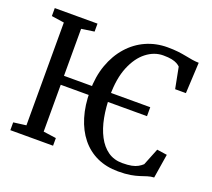

<svg xmlns="http://www.w3.org/2000/svg" viewBox="-127 -920 1215 1098"><g transform="rotate(20 480.0 -371.0)"><path d="M739 -397V-342.5H121.5V-397ZM109 -57.5V-683L32 -694.5V-743H292V-694.5L214 -683V-57.5L292 -46.5V0H32V-47.5ZM691 11Q619 11 562.2 -15.2Q505.5 -41.5 465.8 -90.8Q426 -140 404.8 -209.8Q383.5 -279.5 383.5 -366.5Q383.5 -454.5 409 -525.8Q434.5 -597 479.8 -648Q525 -699 585.2 -726Q645.5 -753 715 -753Q751 -753 779 -749.8Q807 -746.5 829.5 -742Q852 -737.5 872 -734.2Q892 -731 912.5 -730.5L903 -542.5H837.5L812.5 -671Q804.5 -679 792.2 -685.8Q780 -692.5 760 -696.8Q740 -701 708.5 -701Q654 -701 606.2 -664Q558.5 -627 529.2 -556Q500 -485 500 -382Q500 -311 511.8 -249.2Q523.5 -187.5 548 -140.8Q572.5 -94 609.5 -68Q646.5 -42 697 -42Q731.5 -42 753.8 -46.5Q776 -51 791 -59.5Q806 -68 818 -79L859.5 -182.5L921 -173.5L897.5 -27Q877 -26 858.2 -20Q839.5 -14 817.8 -6.8Q796 0.5 765.5 5.8Q735 11 691 11Z"/></g></svg>

Font: Merriweather 24pt SemiCondensed
Style: Regular
Weight: 400
Width: 4
Designer: Eben Sorkin
Foundry: Eben Sorkin
Version: Version 2.100